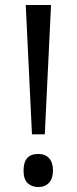

<svg xmlns="http://www.w3.org/2000/svg" viewBox="-20 -734 307 768"><path d="M159.2 -196.8H107.9L83 -713.9H184.1ZM74.2 -51.8Q74.2 -118.2 132.8 -118.2Q161.1 -118.2 176.5 -101.1Q191.9 -84 191.9 -51.8Q191.9 -20.5 176.3 -3.2Q160.6 14.2 132.8 14.2Q107.4 14.2 90.8 -1.2Q74.2 -16.6 74.2 -51.8Z"/></svg>

Font: HunimalSansv1.5
Style: Regular
Weight: 400
Foundry: Ascender Corporation
Version: Version 1.10